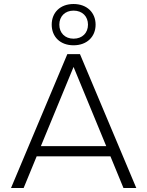

<svg xmlns="http://www.w3.org/2000/svg" viewBox="-20 -938 735 958"><path d="M660 0 379 -668H316L35 0H98L163 -158H531L596 0ZM510 -209H184L347 -604ZM347 -712C414 -712 457 -755 457 -815C457 -875 414 -918 347 -918C280 -918 238 -875 238 -815C238 -755 280 -712 347 -712ZM347 -745C304 -745 276 -774 276 -815C276 -856 304 -885 347 -885C391 -885 419 -856 419 -815C419 -774 391 -745 347 -745Z"/></svg>

Font: Gantari Light
Style: Regular
Weight: 300
Designer: Anugrah Pasau
Foundry: Lafontype
Version: Version 1.000